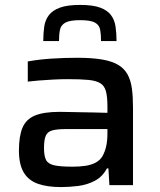

<svg xmlns="http://www.w3.org/2000/svg" viewBox="-20 -753 650 781"><path d="M228 8Q172 8 134 -5.5Q96 -19 76.5 -51.5Q57 -84 57 -141Q57 -199 71.5 -233.5Q86 -268 122 -283Q158 -298 223 -298Q234 -298 255.5 -297.5Q277 -297 305.5 -296.5Q334 -296 363 -295.5Q392 -295 417 -294V-319Q417 -359 411 -381.5Q405 -404 388 -414.5Q371 -425 339 -428Q307 -431 256 -431Q231 -431 199 -429.5Q167 -428 137.5 -425.5Q108 -423 93 -421V-503Q136 -511 188 -514.5Q240 -518 294 -518Q354 -518 395 -511Q436 -504 461 -489Q486 -474 499 -450Q512 -426 516.5 -393Q521 -360 521 -316V0H425L421 -68H415Q397 -34 365.5 -17.5Q334 -1 297.5 3.5Q261 8 228 8ZM275 -75Q304 -75 327.5 -78.5Q351 -82 369 -91.5Q387 -101 397 -118Q407 -136 412 -158.5Q417 -181 417 -210V-228H249Q212 -228 192.5 -222.5Q173 -217 166 -200.5Q159 -184 159 -151Q159 -118 167.5 -102Q176 -86 201 -80.5Q226 -75 275 -75ZM306 -733Q358 -733 387.5 -722Q417 -711 431.5 -691.5Q446 -672 450 -645Q454 -618 454 -586H391Q391 -613 387.5 -632Q384 -651 366.5 -661Q349 -671 306 -671Q264 -671 246 -661Q228 -651 224 -632Q220 -613 220 -586H156Q156 -618 160 -645Q164 -672 179 -691.5Q194 -711 224 -722Q254 -733 306 -733Z"/></svg>

Font: Saira SemiExpanded Medium
Style: Regular
Weight: 500
Width: 6
Designer: Hector Gatti with collaboration of the Omnibus-Type team
Foundry: Omnibus-Type
Version: Version 1.101